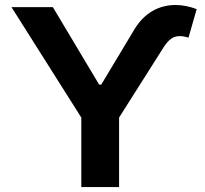

<svg xmlns="http://www.w3.org/2000/svg" viewBox="-20 -756 829 776"><path d="M308.6 -280.9V0H461.3V-280.9L640.6 -563.9C660.9 -595.5 679.3 -610.1 706.3 -610.1C716.6 -610.1 728.3 -608 741.8 -603.7L774.9 -719.1C746.8 -729.8 717.7 -735.8 689.3 -735.8C626.1 -735.8 565.3 -707 523.1 -637.1L389.2 -414.1H380.7L193.5 -727.3H26.3Z"/></svg>

Font: Inter-Hewn
Style: Bold
Weight: 700
Designer: Rasmus Andersson
Foundry: rsms
Version: Version 3.012;git-f93a4a705